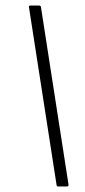

<svg xmlns="http://www.w3.org/2000/svg" viewBox="-20 -675 308 695"><path d="M191 0Q186 0 185 -4L85 -648Q83 -655 91 -655H121Q126 -655 128 -651L228 -7Q229 0 222 0Z"/></svg>

Font: Sofia Sans Condensed Light
Style: Italic
Weight: 300
Italic angle: -9°
Version: Version 4.100